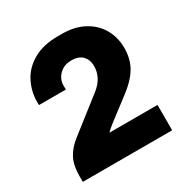

<svg xmlns="http://www.w3.org/2000/svg" viewBox="-160 -830 934 964"><g transform="rotate(-30 306.5 -348.0)"><path d="M564 -479Q564 -413 534.5 -364.5Q505 -316 438 -267L320 -177Q311 -170 301.5 -161.5Q292 -153 286 -147H565V0H47V-33Q47 -95 67.5 -134.5Q88 -174 130 -207L327 -361Q387 -409 387 -476Q387 -511 366 -534Q345 -557 301 -557Q270 -557 248.5 -543.5Q227 -530 216 -510Q205 -490 205 -471V-444H49V-463Q49 -522 76 -575.5Q103 -629 160.5 -662.5Q218 -696 305 -696H328Q401 -696 454.5 -667Q508 -638 536 -588.5Q564 -539 564 -479Z"/></g></svg>

Font: Chivo ExtraBold
Style: Regular
Weight: 800
Designer: Hector Gatti
Foundry: Omnibus-Type
Version: Version 1.007